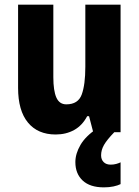

<svg xmlns="http://www.w3.org/2000/svg" viewBox="-20 -570 599 828"><path d="M500 -550V0H382L364 -69H356Q335 -29 300 -9.5Q265 10 220 10Q143 10 100.5 -41.5Q58 -93 58 -191V-550H210V-237Q210 -179 223 -149.5Q236 -120 266 -120Q317 -120 332.5 -162.5Q348 -205 348 -282V-550ZM416 100Q416 118 427 129Q438 140 457 140Q470 140 481 137Q492 134 500 130V224Q488 230 469.5 234Q451 238 428 238Q368 238 336.5 208.5Q305 179 305 129Q305 93 327 55Q349 17 400 -17L473 0Q441 33 428.5 55Q416 77 416 100Z"/></svg>

Font: Noto Sans Condensed ExtraBold
Style: Regular
Weight: 800
Width: 3
Designer: Monotype Design Team
Foundry: Monotype Imaging Inc.
Version: Version 2.013; ttfautohint (v1.8.4.7-5d5b)